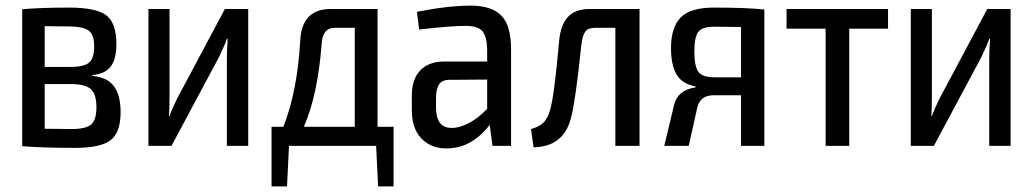

<svg xmlns="http://www.w3.org/2000/svg" viewBox="-20 -519 3675 683"><path d="M309 -252V-249Q362 -244 385.5 -212Q409 -180 409 -120Q409 -47 373 -20Q337 7 249 7Q129 7 59 1V-486Q121 -492 227 -492Q321 -492 357.5 -465Q394 -438 394 -362Q394 -309 374 -282.5Q354 -256 309 -252ZM223 -425Q205 -425 177.5 -425.5Q150 -426 139 -426V-281H232Q279 -281 297 -296.5Q315 -312 315 -355Q315 -396 295 -410.5Q275 -425 223 -425ZM139 -61 235 -60Q285 -60 304 -76Q323 -92 323 -138Q323 -184 303 -202Q283 -220 232 -220H139Z M863 0H787V-308Q787 -340 790 -381H787Q783 -366 759 -316L590 0H508V-487H583V-179Q583 -130 581 -106H583Q591 -130 611 -170L780 -487H863Z M1380 -68V144H1325L1318 0H1008L1001 144H946V-68H988Q1038 -195 1048 -375Q1054 -487 1156 -487H1323V-68ZM1242 -68V-420H1170Q1127 -420 1124 -361Q1110 -180 1061 -68Z M1655 -499Q1728 -499 1763 -464Q1798 -429 1798 -343V0H1732L1722 -75Q1658 9 1568 9Q1513 9 1479 -26.5Q1445 -62 1445 -127V-180Q1445 -237 1475 -268.5Q1505 -300 1559 -300H1713V-343Q1712 -389 1696 -408Q1680 -427 1636 -427Q1584 -427 1471 -414L1463 -477Q1575 -499 1655 -499ZM1586 -64Q1612 -63 1646.5 -80.5Q1681 -98 1713 -132V-236L1576 -235Q1551 -234 1541 -217.5Q1531 -201 1531 -168V-137Q1531 -64 1586 -64Z M2255 -487V0H2169V-420H2096Q2072 -420 2062 -406.5Q2052 -393 2048 -359Q2027 -158 2012 -103Q1987 3 1878 5L1869 -60Q1901 -69 1915 -84.5Q1929 -100 1937 -128Q1952 -181 1969 -373Q1974 -430 2000 -458.5Q2026 -487 2078 -487Z M2520 -492Q2639 -492 2699 -485V0H2616V-180H2517Q2468 -180 2459 -130L2430 0H2343L2378 -146Q2391 -199 2454 -208V-212Q2407 -220 2387 -253.5Q2367 -287 2367 -348Q2367 -421 2401 -456.5Q2435 -492 2520 -492ZM2616 -244V-423L2521 -424Q2477 -424 2463.5 -405Q2450 -386 2450 -336Q2450 -284 2464 -264Q2478 -244 2522 -244Z M3139 -417H3001V0H2917V-417H2778V-487H3139Z M3575 0H3499V-308Q3499 -340 3502 -381H3499Q3495 -366 3471 -316L3302 0H3220V-487H3295V-179Q3295 -130 3293 -106H3295Q3303 -130 3323 -170L3492 -487H3575Z"/></svg>

Font: exo2condensed_r
Style: Regular
Weight: 400
Width: 3
Designer: Natanael Gama
Version: Version 1.001;PS 001.001;hotconv 1.0.70;makeotf.lib2.5.58329